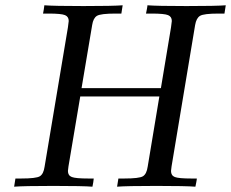

<svg xmlns="http://www.w3.org/2000/svg" viewBox="-20 -703 870 723"><path d="M33.2 0 38.1 -30.8H60.1Q116.2 -30.8 130.1 -39.3Q144 -47.9 147.9 -75.2L235.8 -600.1L238.8 -624Q238.8 -640.1 224.9 -646Q210.9 -651.9 163.1 -651.9H142.1Q143.1 -656.7 145 -668Q147 -679.2 147 -683.1Q183.1 -680.2 293.9 -680.2Q406.7 -680.2 441.9 -683.1L437 -651.9H415Q358.9 -651.9 345 -643.3Q331.1 -634.8 327.1 -608.9L287.1 -371.1H585.9L624 -600.1L627 -624Q627 -640.1 613 -646Q599.1 -651.9 550.8 -651.9H529.8Q530.8 -656.7 533 -668Q535.2 -679.2 535.2 -683.1Q571.3 -680.2 682.1 -680.2Q794.9 -680.2 830.1 -683.1L825.2 -651.9H803.2Q747.1 -651.9 733.2 -643.3Q719.2 -634.8 714.8 -608.9L626 -76.2Q624 -60.1 624 -59.1Q624 -42 638.4 -36.4Q652.8 -30.8 700.2 -30.8H721.2Q721.2 -26.9 719 -15.9Q716.8 -4.9 715.8 0Q679.7 -2.9 568.8 -2.9Q456.1 -2.9 420.9 0L425.8 -30.8H448.2Q504.4 -30.8 518.3 -39.3Q532.2 -47.9 536.1 -75.2L580.1 -339.8H282.2L237.8 -76.2Q235.8 -60.1 235.8 -59.1Q235.8 -42 250.5 -36.4Q265.1 -30.8 312 -30.8H333Q333 -26.9 331.1 -15.9Q329.1 -4.9 328.1 0Q292 -2.9 181.2 -2.9Q68.4 -2.9 33.2 0Z"/></svg>

Font: CMU Serif Extra
Style: RomanSlanted
Weight: 500
Italic angle: -9.46001°
Version: Version 0.7.0